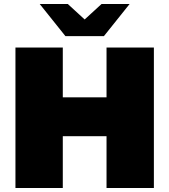

<svg xmlns="http://www.w3.org/2000/svg" viewBox="-20 -937 844 957"><path d="M747 -700V0H511V-258H293V0H57V-700H293V-452H511V-700ZM626 -917 498 -757H306L178 -917H318L402 -840L486 -917Z"/></svg>

Font: CMG Sans Black
Style: Regular
Weight: 900
Designer: Julieta Ulanovsky
Foundry: Julieta Ulanovsky
Version: Version 7.200